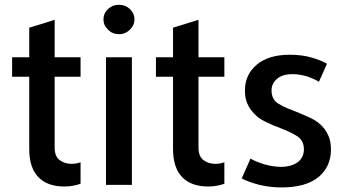

<svg xmlns="http://www.w3.org/2000/svg" viewBox="-20 -781 1463 811"><path d="M320.3 -4.9Q320.3 -27.3 320.3 -95.7Q313.5 -92.8 302.7 -90.8Q293 -88.9 283.2 -88.9Q252.9 -88.9 232.4 -104.5Q210.9 -120.1 210.9 -157.2Q210.9 -256.8 210.9 -457Q238.3 -457 320.3 -457Q320.3 -477.5 320.3 -539.1Q293 -539.1 210.9 -539.1Q210.9 -578.1 210.9 -697.3Q184.6 -688.5 103.5 -664.1Q103.5 -632.8 103.5 -539.1Q85.9 -539.1 31.2 -539.1Q31.2 -518.6 31.2 -457Q48.8 -457 103.5 -457Q103.5 -380.9 103.5 -151.4Q103.5 -72.3 142.6 -32.2Q180.7 6.8 252 6.8Q273.4 6.8 292 2.9Q310.5 -1 320.3 -4.9Z M547.9 -699.2Q547.9 -724.6 528.3 -743.2Q509.8 -760.7 482.4 -760.7Q455.1 -760.7 436.5 -743.2Q417 -724.6 417 -699.2Q417 -673.8 436.5 -655.3Q455.1 -636.7 482.4 -636.7Q485.4 -636.7 488.3 -636.7Q511.7 -638.7 528.3 -655.3Q547.9 -673.8 547.9 -699.2ZM537.1 0Q537.1 -134.8 537.1 -539.1Q523.4 -539.1 482.4 -539.1Q468.8 -539.1 427.7 -539.1Q427.7 -404.3 427.7 0Q455.1 0 537.1 0Z M927.7 -4.9Q927.7 -27.3 927.7 -95.7Q920.9 -92.8 910.2 -90.8Q900.4 -88.9 890.6 -88.9Q860.4 -88.9 839.8 -104.5Q818.4 -120.1 818.4 -157.2Q818.4 -256.8 818.4 -457Q845.7 -457 927.7 -457Q927.7 -477.5 927.7 -539.1Q900.4 -539.1 818.4 -539.1Q818.4 -578.1 818.4 -697.3Q792 -688.5 710.9 -664.1Q710.9 -632.8 710.9 -539.1Q693.4 -539.1 638.7 -539.1Q638.7 -518.6 638.7 -457Q656.2 -457 710.9 -457Q710.9 -380.9 710.9 -151.4Q710.9 -72.3 750 -32.2Q788.1 6.8 859.4 6.8Q880.9 6.8 899.4 2.9Q918 -1 927.7 -4.9Z M1377.9 -149.4Q1377.9 -176.8 1371.1 -197.3Q1363.3 -218.8 1351.6 -235.4Q1328.1 -265.6 1293 -282.2Q1256.8 -298.8 1219.7 -313.5Q1179.7 -328.1 1153.3 -344.7Q1127 -362.3 1127 -399.4Q1127 -428.7 1150.4 -448.2Q1172.9 -467.8 1215.8 -467.8Q1245.1 -467.8 1277.3 -458Q1308.6 -447.3 1327.1 -435.5Q1337.9 -460.9 1361.3 -511.7Q1332 -528.3 1292 -539.1Q1252.9 -549.8 1204.1 -549.8Q1114.3 -549.8 1064.5 -507.8Q1014.6 -465.8 1014.6 -399.4Q1014.6 -372.1 1021.5 -351.6Q1029.3 -331.1 1041 -315.4Q1063.5 -285.2 1097.7 -268.6Q1132.8 -251 1168 -238.3Q1209 -222.7 1236.3 -205.1Q1263.7 -186.5 1263.7 -150.4Q1263.7 -116.2 1237.3 -95.7Q1210 -76.2 1166 -76.2Q1134.8 -76.2 1096.7 -86.9Q1058.6 -98.6 1038.1 -111.3Q1025.4 -83 1001 -27.3Q1030.3 -11.7 1076.2 0Q1122.1 10.7 1168.9 10.7Q1270.5 10.7 1324.2 -32.2Q1377.9 -76.2 1377.9 -149.4Z"/></svg>

Font: DaxlinePro-Medium
Style: Medium
Weight: 400
Designer: Hans Reichel
Version: Version 7.502; 2006